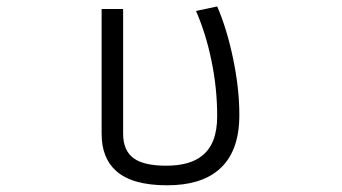

<svg xmlns="http://www.w3.org/2000/svg" viewBox="-20 -546 1040 584"><path d="M289.1 -139.6Q289.1 -64.5 334 -25.4Q382.8 17.6 488.3 17.6Q588.9 17.6 643.6 -28.3Q708 -81.1 708 -196.3Q708 -278.3 688.5 -370.1Q669.9 -459 640.6 -526.4L576.2 -512.7Q606.4 -443.4 623 -362.3Q640.6 -278.3 640.6 -192.4Q640.6 -108.4 594.7 -72.3Q557.6 -42 485.4 -42Q418 -42 386.7 -64.5Q354.5 -87.9 354.5 -139.6V-518.6H289.1Z"/></svg>

Font: DotumChe
Style: Regular
Weight: 400
Monospace: yes
Version: Version 2.21